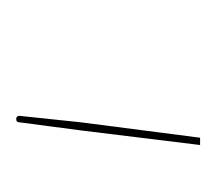

<svg xmlns="http://www.w3.org/2000/svg" viewBox="-35 -705 267 237"><g transform="rotate(90 98.5 -586.5)"><path d="M159 -700 141 -553 131 -477Q131 -473 127 -473Q123 -473 123 -477L131 -553L150 -700Z"/></g></svg>

Font: Lato Hairline
Style: Italic
Weight: 250
Italic angle: -7°
Designer: Lukasz Dziedzic
Foundry: Lukasz Dziedzic
Version: Version 1.104; Western+Polish opensource